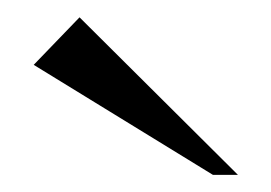

<svg xmlns="http://www.w3.org/2000/svg" viewBox="-20 -701 318 225"><path d="M229.5 -496.1 19.5 -625 73.2 -680.7 258.8 -496.1Z"/></svg>

Font: Happy Times at the IKOB
Style: Regular
Weight: 400
Designer: Lucas Le Bihan
Foundry: Lucas Le Bihan
Version: Version 1.000;PS 1.0;hotconv 1.0.88;makeotf.lib2.5.647800